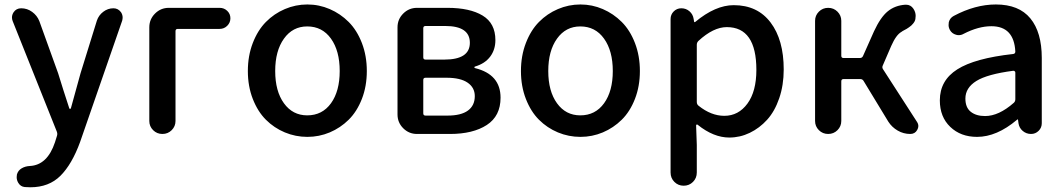

<svg xmlns="http://www.w3.org/2000/svg" viewBox="-20 -584 4637 837"><path d="M474.6 -547.9Q495.1 -547.9 507.8 -530.3Q514.6 -519.5 514.6 -507.8Q514.6 -502 512.7 -494.1L329.1 35.2Q293.9 131.8 243.7 182.1Q193.4 232.4 112.3 232.4Q99.6 232.4 87.9 231.4Q69.3 229.5 59.6 212.9Q52.7 201.2 52.7 188.5Q52.7 182.6 53.7 176.8Q58.6 159.2 74.2 149.9Q89.8 140.6 110.4 139.6Q186.5 135.7 219.7 36.1L228.5 7.8Q231.4 -1 227.5 -10.7L35.2 -492.2Q32.2 -500 32.2 -507.8Q32.2 -519.5 39.1 -530.3Q50.8 -547.9 72.3 -547.9Q98.6 -547.9 120.1 -532.2Q141.6 -516.6 151.4 -492.2L233.4 -264.6Q239.3 -245.1 255.9 -192.4Q272.5 -139.6 282.2 -111.3Q283.2 -109.4 285.6 -109.4Q288.1 -109.4 289.1 -112.3L331.1 -264.6L402.3 -494.1Q410.2 -517.6 430.2 -532.7Q450.2 -547.9 474.6 -547.9Z M630.9 -56.6V-464.8Q630.9 -500 655.8 -524.9Q680.7 -549.8 715.8 -549.8H937.5Q957 -549.8 970.7 -536.6Q984.4 -523.4 984.4 -504.4Q984.4 -485.4 970.7 -471.7Q957 -458 937.5 -458H754.9Q745.1 -458 745.1 -448.2V-56.6Q745.1 -33.2 728.5 -16.6Q711.9 0 688 0Q664.1 0 647.5 -16.6Q630.9 -33.2 630.9 -56.6Z M1060.5 -274.4Q1060.5 -340.8 1082 -396.5Q1103.5 -452.1 1139.2 -488.3Q1174.8 -524.4 1221.7 -544.4Q1268.6 -564.5 1319.8 -564.5Q1371.1 -564.5 1417.5 -544.4Q1463.9 -524.4 1500 -488.3Q1536.1 -452.1 1557.6 -396.5Q1579.1 -340.8 1579.1 -274.4Q1579.1 -208 1557.6 -152.8Q1536.1 -97.7 1500 -62Q1463.9 -26.4 1417.5 -6.8Q1371.1 12.7 1319.8 12.7Q1268.6 12.7 1221.7 -6.8Q1174.8 -26.4 1139.2 -62Q1103.5 -97.7 1082 -152.8Q1060.5 -208 1060.5 -274.4ZM1319.3 -81.1Q1384.8 -81.1 1422.9 -133.8Q1460.9 -186.5 1460.9 -274.4Q1460.9 -362.3 1422.9 -415.5Q1384.8 -468.8 1319.3 -468.8Q1255.9 -468.8 1217.8 -415.5Q1179.7 -362.3 1179.7 -274.4Q1179.7 -186.5 1217.8 -133.8Q1255.9 -81.1 1319.3 -81.1Z M1797.9 0Q1762.7 0 1737.8 -24.9Q1712.9 -49.8 1712.9 -85V-464.8Q1712.9 -500 1737.8 -524.9Q1762.7 -549.8 1797.9 -549.8H1930.7Q2028.3 -549.8 2084 -516.1Q2139.6 -482.4 2139.6 -409.2Q2139.6 -367.2 2116.7 -336.9Q2093.8 -306.6 2050.8 -293.9Q2047.9 -293 2047.9 -290.5Q2047.9 -288.1 2050.8 -287.1Q2162.1 -259.8 2162.1 -158.2Q2162.1 -78.1 2102.1 -39.1Q2042 0 1941.4 0ZM1825.2 -334Q1825.2 -324.2 1835 -324.2H1917Q2028.3 -324.2 2028.3 -397.5Q2028.3 -470.7 1920.9 -470.7H1835Q1825.2 -470.7 1825.2 -460.9ZM1825.2 -89.8Q1825.2 -80.1 1835 -80.1H1930.7Q1990.2 -80.1 2020 -102.1Q2049.8 -124 2049.8 -165Q2049.8 -202.1 2018.6 -223.6Q1987.3 -245.1 1926.8 -245.1H1835Q1825.2 -245.1 1825.2 -235.4Z M2251 -274.4Q2251 -340.8 2272.5 -396.5Q2293.9 -452.1 2329.6 -488.3Q2365.2 -524.4 2412.1 -544.4Q2459 -564.5 2510.3 -564.5Q2561.5 -564.5 2607.9 -544.4Q2654.3 -524.4 2690.4 -488.3Q2726.6 -452.1 2748 -396.5Q2769.5 -340.8 2769.5 -274.4Q2769.5 -208 2748 -152.8Q2726.6 -97.7 2690.4 -62Q2654.3 -26.4 2607.9 -6.8Q2561.5 12.7 2510.3 12.7Q2459 12.7 2412.1 -6.8Q2365.2 -26.4 2329.6 -62Q2293.9 -97.7 2272.5 -152.8Q2251 -208 2251 -274.4ZM2509.8 -81.1Q2575.2 -81.1 2613.3 -133.8Q2651.4 -186.5 2651.4 -274.4Q2651.4 -362.3 2613.3 -415.5Q2575.2 -468.8 2509.8 -468.8Q2446.3 -468.8 2408.2 -415.5Q2370.1 -362.3 2370.1 -274.4Q2370.1 -186.5 2408.2 -133.8Q2446.3 -81.1 2509.8 -81.1Z M2903.3 168V-501Q2903.3 -520.5 2917 -534.2Q2930.7 -547.9 2950.2 -547.9Q2970.7 -547.9 2985.8 -534.7Q3001 -521.5 3003.9 -501L3005.9 -489.3Q3006.8 -487.3 3008.3 -487.3Q3009.8 -487.3 3010.7 -488.3Q3098.6 -561.5 3178.7 -561.5Q3282.2 -561.5 3339.4 -485.8Q3396.5 -410.2 3396.5 -281.2Q3396.5 -212.9 3377 -155.8Q3357.4 -98.6 3324.2 -62Q3291 -25.4 3248.5 -4.9Q3206.1 15.6 3159.2 15.6Q3090.8 15.6 3021.5 -40Q3019.5 -42 3017.1 -41Q3014.6 -40 3014.6 -37.1L3017.6 47.9V168Q3017.6 192.4 3001 209Q2984.4 225.6 2960.4 225.6Q2936.5 225.6 2919.9 209Q2903.3 192.4 2903.3 168ZM3137.7 -79.1Q3199.2 -79.1 3238.3 -132.3Q3277.3 -185.5 3277.3 -279.3Q3277.3 -465.8 3148.4 -465.8Q3089.8 -465.8 3024.4 -405.3Q3017.6 -398.4 3017.6 -388.7V-139.6Q3017.6 -128.9 3025.4 -123Q3080.1 -79.1 3137.7 -79.1Z M3828.1 -297.9Q3824.2 -289.1 3830.1 -281.2L3977.5 -52.7Q3983.4 -43.9 3983.4 -34.2Q3983.4 -26.4 3978.5 -17.6Q3968.8 0 3948.2 0Q3918.9 0 3893.6 -14.6Q3868.2 -29.3 3852.5 -53.7L3745.1 -230.5Q3740.2 -239.3 3730.5 -239.3H3657.2Q3647.5 -239.3 3647.5 -229.5V-56.6Q3647.5 -33.2 3630.9 -16.6Q3614.3 0 3590.3 0Q3566.4 0 3549.8 -16.6Q3533.2 -33.2 3533.2 -56.6V-493.2Q3533.2 -516.6 3549.8 -533.2Q3566.4 -549.8 3590.3 -549.8Q3614.3 -549.8 3630.9 -533.2Q3647.5 -516.6 3647.5 -493.2V-340.8Q3647.5 -331.1 3657.2 -331.1H3728.5Q3738.3 -331.1 3742.2 -339.8L3790 -447.3Q3818.4 -508.8 3850.1 -534.7Q3881.8 -560.5 3926.8 -563.5Q3928.7 -563.5 3929.7 -563.5Q3950.2 -563.5 3961.9 -545.9Q3971.7 -531.2 3971.7 -514.6Q3971.7 -508.8 3970.7 -503.9V-502Q3969.7 -496.1 3967.3 -491.2Q3964.8 -486.3 3960.4 -481Q3956.1 -475.6 3952.6 -472.7Q3949.2 -469.7 3942.4 -464.8Q3935.5 -460 3932.1 -458Q3928.7 -456.1 3920.4 -451.7Q3912.1 -447.3 3910.2 -445.3Q3886.7 -432.6 3865.2 -383.8Z M4239.3 12.7Q4168 12.7 4122.6 -30.8Q4077.1 -74.2 4077.1 -146.5Q4077.1 -233.4 4153.3 -281.7Q4229.5 -330.1 4396.5 -348.6Q4406.2 -349.6 4406.2 -359.4Q4400.4 -469.7 4301.8 -469.7Q4245.1 -469.7 4180.7 -436.5Q4170.9 -430.7 4159.2 -430.7Q4153.3 -430.7 4147.5 -432.6Q4129.9 -437.5 4121.1 -453.1Q4115.2 -463.9 4115.2 -474.6Q4115.2 -481.4 4116.2 -487.3Q4121.1 -505.9 4137.7 -514.6Q4231.4 -564.5 4321.3 -564.5Q4421.9 -564.5 4471.7 -503.9Q4521.5 -443.4 4521.5 -331.1V-46.9Q4521.5 -27.3 4507.8 -13.7Q4494.1 0 4474.6 0Q4454.1 0 4438.5 -13.2Q4422.9 -26.4 4419.9 -46.9L4418 -61.5Q4417 -63.5 4415.5 -63.5Q4414.1 -63.5 4413.1 -61.5Q4325.2 12.7 4239.3 12.7ZM4274.4 -78.1Q4334 -78.1 4399.4 -135.7Q4406.2 -141.6 4406.2 -151.4V-267.6Q4406.2 -271.5 4403.3 -273.4Q4401.4 -275.4 4398.4 -275.4Q4397.5 -275.4 4396.5 -275.4Q4284.2 -260.7 4236.3 -231Q4188.5 -201.2 4188.5 -154.3Q4188.5 -115.2 4211.9 -96.7Q4235.4 -78.1 4274.4 -78.1Z"/></svg>

Font: Gen Jyuu GothicX Medium
Style: Regular
Weight: 500
Designer: Ryoko NISHIZUKA (kana &amp; ideographs); Paul D. Hunt (Latin, Greek &amp; Cyrillic); Wenlong ZHANG (bopomofo); Sandoll C
Version: Version 1.058.20140828